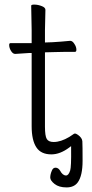

<svg xmlns="http://www.w3.org/2000/svg" viewBox="-20 -660 400 837"><path d="M270 157Q237 157 218 142Q199 127 199 114Q199 100 206 84Q211 71 222 71Q234 71 242 84Q253 105 268 105Q279 105 286 83Q291 67 290 -13V-23L282 -17Q242 13 204 13Q159 13 139 -17Q118 -48 118 -110V-424V-429H113H108Q107 -429 47 -425H46Q36 -425 28 -438Q20 -451 20 -464Q20 -472 26 -472H113H118V-477V-528L116 -635Q116 -640 129 -640Q146 -640 163 -633Q178 -627 178 -617L176 -528V-480V-475H181L209 -476Q245 -478 285 -482H286Q296 -482 304 -469Q313 -456 313 -443Q313 -434 307 -434H268Q240 -434 220 -433L181 -432H176V-427V-108Q176 -67 184 -54Q192 -41 214 -41Q245 -41 282 -63Q290 -68 297 -73Q303 -78 307 -78Q311 -78 320 -72Q338 -59 339 -44Q340 -26 340 41Q340 106 319 135Q303 157 270 157Z"/></svg>

Font: LXGW WenKai TC Light
Style: Regular
Weight: 300
Designer: LXGW / Fontworks Inc.
Foundry: LXGW / Fontworks Inc.
Version: Version 1.330